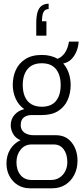

<svg xmlns="http://www.w3.org/2000/svg" viewBox="-20 -835 446 1038"><path d="M142 183Q105 183 76.5 165.5Q48 148 31.5 117.5Q15 87 15 49Q15 5 35.5 -28Q56 -61 91 -77Q64 -88 51 -111Q38 -134 38 -158Q38 -190 58 -213.5Q78 -237 111 -245Q80 -267 64.5 -302Q49 -337 49 -376Q49 -420 65.5 -456.5Q82 -493 117 -515.5Q152 -538 206 -538Q231 -538 253 -532.5Q275 -527 291 -517Q316 -527 331.5 -550.5Q347 -574 353 -610H405Q404 -583 393.5 -557.5Q383 -532 365.5 -514.5Q348 -497 322 -492Q343 -467 352.5 -437.5Q362 -408 362 -376Q362 -331 345.5 -294Q329 -257 294.5 -235Q260 -213 206 -213H151Q125 -213 108.5 -200Q92 -187 92 -158Q92 -132 112 -118Q132 -104 161 -104H282Q337 -104 368 -64Q399 -24 399 34Q399 76 382 109.5Q365 143 334.5 163Q304 183 261 183ZM151 138H256Q282 138 302 125Q322 112 333 90Q344 68 344 42Q344 -1 324.5 -27.5Q305 -54 271 -54H151Q114 -54 91.5 -26Q69 2 69 42Q69 85 91 111.5Q113 138 151 138ZM206 -258Q257 -258 282.5 -289Q308 -320 308 -375Q308 -430 282.5 -461.5Q257 -493 206 -493Q155 -493 129 -461.5Q103 -430 103 -375Q103 -339 114.5 -312.5Q126 -286 149 -272Q172 -258 206 -258ZM243 -815V-786Q224 -786 215.5 -770.5Q207 -755 207 -720H231V-642H176V-709Q176 -746 183 -769.5Q190 -793 205.5 -804Q221 -815 243 -815Z"/></svg>

Font: Archivo Condensed ExtraLight
Style: Regular
Weight: 250
Width: 3
Designer: Hector Gatti
Foundry: Omnibus-Type
Version: Version 2.001